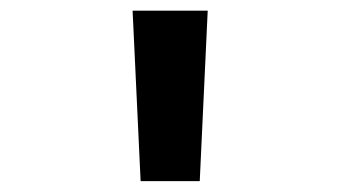

<svg xmlns="http://www.w3.org/2000/svg" viewBox="-20 -713 626 352"><path d="M237.8 -380.9 223.1 -693.4H360.8L346.2 -380.9Z"/></svg>

Font: Caskaydia Cove SemiBold
Style: Regular
Weight: 600
Monospace: yes
Designer: Aaron Bell
Foundry: Saja Typeworks
Version: Version 4.300; ttfautohint (v1.8.3)